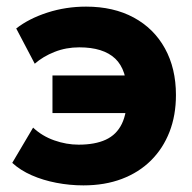

<svg xmlns="http://www.w3.org/2000/svg" viewBox="-20 -545 579 580"><path d="M232 15Q190.5 15 150.2 7.2Q110 -0.5 75.8 -15.5Q41.5 -30.5 17 -53L80 -159.5Q107 -134 143.8 -121Q180.5 -108 217.5 -108Q267 -108 299.5 -123Q332 -138 348 -170.8Q364 -203.5 364 -258Q364 -334 328 -368Q292 -402 219.5 -402Q179.5 -402 144.8 -388.2Q110 -374.5 85 -352.5L29 -459Q67.5 -489 123.2 -507Q179 -525 240 -525Q323 -525 384 -492Q445 -459 478.2 -398.8Q511.5 -338.5 511.5 -258Q511.5 -196.5 492 -146.5Q472.5 -96.5 436 -60.2Q399.5 -24 348 -4.5Q296.5 15 232 15ZM138.5 -203.5V-317H414V-203.5Z"/></svg>

Font: Geologica Roman
Style: Bold
Weight: 700
Designer: Sindre Bremnes, Frode Helland
Foundry: Monokrom Skriftforlag AS
Version: Version 1.010;gftools[0.9.28]